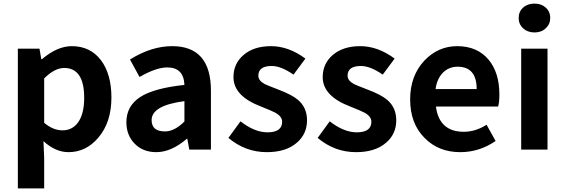

<svg xmlns="http://www.w3.org/2000/svg" viewBox="-20 -830 3136 1065"><path d="M79 -560H199L209 -502H213Q298 -574 378 -574Q481 -574 540 -496Q598 -419 598 -289Q598 -151 525 -66Q457 14 360 14Q288 14 221 -47L225 45V215H79ZM413 -151Q447 -199 447 -287Q447 -453 336 -453Q283 -453 225 -395V-149Q274 -107 327 -107Q381 -107 413 -151Z M727 -33Q681 -80 681 -152Q681 -242 758 -292Q834 -341 1003 -359Q999 -456 908 -456Q846 -456 754 -403L701 -500Q820 -574 935 -574Q1150 -574 1150 -327V0H1030L1019 -60H1016Q930 14 847 14Q773 14 727 -33ZM1003 -156V-269Q821 -245 821 -164Q821 -101 895 -101Q948 -101 1003 -156Z M1247 -65 1314 -157Q1392 -96 1464 -96Q1545 -96 1545 -155Q1545 -183 1509 -204Q1491 -214 1428 -239Q1275 -297 1275 -402Q1275 -478 1332 -526Q1389 -574 1483 -574Q1581 -574 1674 -505L1608 -416Q1539 -464 1487 -464Q1413 -464 1413 -410Q1413 -383 1448 -364Q1461 -357 1527 -332Q1600 -304 1633 -276Q1683 -233 1683 -163Q1683 -86 1626 -38Q1566 14 1460 14Q1341 14 1247 -65Z M1742 -65 1809 -157Q1887 -96 1959 -96Q2040 -96 2040 -155Q2040 -183 2004 -204Q1986 -214 1923 -239Q1770 -297 1770 -402Q1770 -478 1827 -526Q1884 -574 1978 -574Q2076 -574 2169 -505L2103 -416Q2034 -464 1982 -464Q1908 -464 1908 -410Q1908 -383 1943 -364Q1956 -357 2022 -332Q2095 -304 2128 -276Q2178 -233 2178 -163Q2178 -86 2121 -38Q2061 14 1955 14Q1836 14 1742 -65Z M2336 -64Q2255 -144 2255 -279Q2255 -410 2335 -495Q2411 -574 2516 -574Q2628 -574 2691 -498Q2750 -426 2750 -306Q2750 -262 2743 -239H2398Q2416 -99 2553 -99Q2617 -99 2679 -138L2729 -48Q2639 14 2533 14Q2413 14 2336 -64ZM2624 -336Q2624 -460 2518 -460Q2472 -460 2439 -429Q2404 -395 2396 -336Z M2871 -560H3017V0H2871ZM2882 -673Q2857 -695 2857 -730Q2857 -766 2882 -788Q2906 -810 2945 -810Q2983 -810 3007 -788Q3032 -766 3032 -730Q3032 -696 3007 -673Q2983 -650 2945 -650Q2907 -650 2882 -673Z"/></svg>

Font: Noto Sans Tobesmart edit
Style: Bold
Weight: 700
Designer: Ryoko NISHIZUKA  (kana & ideographs); Paul D. Hunt (Latin, Greek & Cyrillic); Wenlong ZHANG  (bopomofo); Sandoll Communi
Foundry: Adobe Systems Incorporated
Version: Version 1.005 Oct 7, 2021